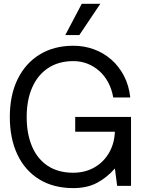

<svg xmlns="http://www.w3.org/2000/svg" viewBox="-20 -969 758 1001"><path d="M362.3 11.7Q259.8 11.7 185.5 -33.4Q111.3 -78.6 71.3 -162.1Q31.2 -245.6 31.2 -359.4Q31.2 -473.6 72.3 -556.9Q113.3 -640.1 187.7 -685.3Q262.2 -730.5 362.3 -730.5Q418.9 -730.5 469.7 -711.9Q520.5 -693.4 560.5 -658.2Q600.6 -623 626.5 -573.2Q652.3 -523.4 659.2 -460.9H570.3Q563 -503.9 544.4 -538.8Q525.9 -573.7 498 -598.6Q470.2 -623.5 435.8 -637Q401.4 -650.4 362.3 -650.4Q286.1 -650.4 231.7 -614.7Q177.2 -579.1 148.2 -513.7Q119.1 -448.2 119.1 -359.4Q119.1 -270.5 147.2 -205.1Q175.3 -139.6 229.5 -104Q283.7 -68.4 362.3 -68.4Q426.3 -68.8 474.9 -97.7Q523.4 -126.5 551 -176.8Q578.6 -227.1 579.1 -291L589.8 -282.2H372.1V-359.4H663.1V0H590.8L579.1 -89.8H578.1Q536.6 -42.5 485.1 -15.4Q433.6 11.7 362.3 11.7ZM320.3 -786.1 406.2 -949.2H502.9L393.6 -786.1Z"/></svg>

Font: Inter Display V
Style: Regular
Weight: 400
Designer: Rasmus Andersson
Foundry: rsms
Version: Version 3.015;git-src